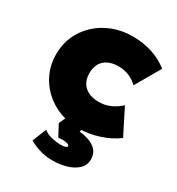

<svg xmlns="http://www.w3.org/2000/svg" viewBox="-180 -649 911 988"><g transform="rotate(30 275.0 -155.0)"><path d="M314.5 15Q231.5 15 165.8 -21Q100 -57 61.8 -119.2Q23.5 -181.5 23.5 -260Q23.5 -318.5 46 -368.5Q68.5 -418.5 109 -456Q149.5 -493.5 203.5 -514.2Q257.5 -535 320.5 -535Q383 -535 437 -517.5Q491 -500 533.5 -466L448.5 -319Q423 -343 394.2 -354Q365.5 -365 334.5 -365Q298.5 -365 273 -352.8Q247.5 -340.5 234 -317Q220.5 -293.5 220.5 -260Q220.5 -210.5 251 -182.8Q281.5 -155 335.5 -155Q370 -155 401.2 -168Q432.5 -181 461.5 -208L537.5 -57Q492.5 -23.5 432.8 -4.2Q373 15 314.5 15ZM281.5 225Q239 225 202.5 213.8Q166 202.5 140.5 187L173.5 104Q193 120.5 223.2 127.2Q253.5 134 274.5 134Q294 134 303.8 130.5Q313.5 127 313.5 121Q313.5 112 292.8 108.2Q272 104.5 248.5 109L212.5 42L240.5 -20H342.5L327.5 26Q384.5 32 417 55.5Q449.5 79 449.5 121Q449.5 157 424.5 180Q399.5 203 361 214Q322.5 225 281.5 225Z"/></g></svg>

Font: Geologica Black
Style: Regular
Weight: 900
Designer: Sindre Bremnes, Frode Helland
Foundry: Monokrom Skriftforlag AS
Version: Version 1.010;gftools[0.9.28]